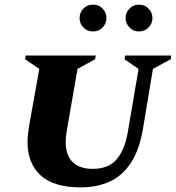

<svg xmlns="http://www.w3.org/2000/svg" viewBox="-20 -800 760 830"><path d="M329 10Q212 10 155.5 -42Q99 -94 99 -187Q99 -204 101 -221Q103 -238 106 -257L150 -502L88 -544L91 -560H394L391 -544L315 -502L268 -231Q266 -219 265 -207.5Q264 -196 264 -186Q264 -130 293.5 -100Q323 -70 381 -70Q449 -70 484 -111Q519 -152 532 -226L579 -502L518 -544L521 -560H720L718 -544L641 -502L599 -249Q583 -152 545.5 -95.5Q508 -39 453 -14.5Q398 10 329 10ZM382 -664Q356 -664 340 -681.5Q324 -699 324 -722Q324 -745 340 -762.5Q356 -780 382 -780Q408 -780 424 -762.5Q440 -745 440 -722Q440 -699 424 -681.5Q408 -664 382 -664ZM581 -664Q556 -664 539.5 -681.5Q523 -699 523 -722Q523 -745 539.5 -762.5Q556 -780 581 -780Q606 -780 622.5 -762.5Q639 -745 639 -722Q639 -699 622.5 -681.5Q606 -664 581 -664Z"/></svg>

Font: Spectral SC ExtraBold
Style: Italic
Weight: 800
Italic angle: -10°
Designer: Jean-Baptiste Levee
Foundry: Production Type
Version: Version 2.001